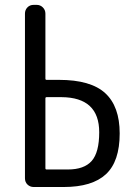

<svg xmlns="http://www.w3.org/2000/svg" viewBox="-20 -750 540 770"><path d="M162.1 -355.5V-75.2Q162.1 -70.3 167 -70.3H252Q317.4 -70.3 347.7 -104.5Q377.9 -138.7 377.9 -219.7Q377.9 -359.4 226.6 -360.4H167Q162.1 -360.4 162.1 -355.5ZM115.2 0Q100.6 0 90.3 -9.8Q80.1 -19.5 80.1 -35.2V-695.3Q80.1 -710 89.8 -720.2Q99.6 -730.5 115.2 -730.5H127Q141.6 -730.5 151.9 -720.2Q162.1 -710 162.1 -695.3V-434.6Q162.1 -429.7 167 -429.7H216.8Q343.8 -429.7 401.9 -376.5Q460 -323.2 460 -214.8Q460 -102.5 404.8 -51.3Q349.6 0 235.4 0Z"/></svg>

Font: Rounded-L Mgen+ 2m regular
Style: Regular
Weight: 400
Designer: [Source Han Sans]
Ryoko NISHIZUKA  (kana & ideographs); Paul D. Hunt (Latin, Greek & Cyrillic); Wenlong ZHANG  (bopomofo
Version: Version 1.059.20150602